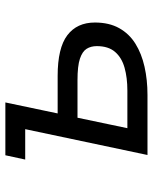

<svg xmlns="http://www.w3.org/2000/svg" viewBox="53 -623 570 716"><g transform="rotate(-90 338.0 -265.0)"><path d="M101 -456 117 -530H284L268 -456ZM118 0 230 -530H314L273 -335H413Q517 -335 564.5 -299Q612 -263 612 -196Q612 -143 591 -105.5Q570 -68 533 -45Q496 -22 447 -11Q398 0 342 0ZM218 -75H358Q406 -75 443.5 -85.5Q481 -96 502.5 -121Q524 -146 524 -189Q524 -211 514 -227Q504 -243 477 -252Q450 -261 397 -261H257Z"/></g></svg>

Font: Geist
Style: Italic
Weight: 400
Italic angle: -12°
Designer: Basement.studio, Andrés Briganti, Mateo Zaragoza
Foundry: Basement.studio, Vercel, Andrés Briganti, Guido Ferreyra, Mateo Zaragoza
Version: Version 1.500